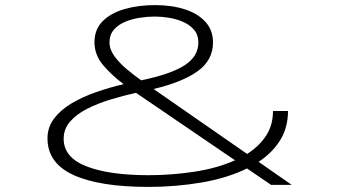

<svg xmlns="http://www.w3.org/2000/svg" viewBox="-20 -726 1340 754"><path d="M563 8Q370.5 8 268.5 -38.8Q166.5 -85.5 166.5 -182.5Q166.5 -226.5 192.5 -260.8Q218.5 -295 261.8 -320.5Q305 -346 358.2 -364.5Q411.5 -383 465.5 -395.5Q419 -430 385 -470.2Q351 -510.5 351 -560Q351 -610.5 383.2 -642.8Q415.5 -675 469.5 -690.5Q523.5 -706 589 -706Q654 -706 705.5 -689.5Q757 -673 786.8 -640.2Q816.5 -607.5 816.5 -559.5Q816.5 -489.5 756 -446.2Q695.5 -403 583 -376.5L950.5 -121.5Q997 -151 1024.5 -192.5Q1052 -234 1052 -290H1111Q1111 -224.5 1080 -175Q1049 -125.5 995.5 -90.5L1125.5 0H1044.5L950 -64.5Q872.5 -26.5 771.2 -9.2Q670 8 563 8ZM410 -559.5Q410 -531.5 430 -504.5Q450 -477.5 478.8 -453.5Q507.5 -429.5 534.5 -410.5Q652 -435 705.5 -470Q759 -505 759 -559Q759 -589 742.2 -608.8Q725.5 -628.5 699.2 -640Q673 -651.5 643.5 -656.2Q614 -661 588.5 -661Q559.5 -661 528.5 -656.2Q497.5 -651.5 470.5 -640Q443.5 -628.5 426.8 -608.8Q410 -589 410 -559.5ZM230 -181Q230 -108 319 -73Q408 -38 564 -38Q652.5 -38 742.2 -51.5Q832 -65 903 -96.5L514 -361.5Q464.5 -350.5 414.2 -335.2Q364 -320 322.2 -298.8Q280.5 -277.5 255.2 -248.5Q230 -219.5 230 -181Z"/></svg>

Font: Trispace Expanded ExtraLight
Style: Regular
Weight: 200
Width: 7
Designer: Tyler Finck
Foundry: Etcetera Type Company
Version: Version 1.210; ttfautohint (v1.8.3)